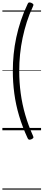

<svg xmlns="http://www.w3.org/2000/svg" viewBox="-20 -1098 366 1618"><path d="M257 -1042Q227 -979 206 -913Q185 -847 170.5 -778.5Q156 -710 149 -640Q142 -570 142 -499Q142 -405 154.5 -312Q167 -219 193 -129.5Q219 -40 257 44Q264 58 260.5 64Q257 70 244 76Q231 81 224.5 79Q218 77 213 67Q169 -28 141 -122Q113 -216 100.5 -310.5Q88 -405 88 -499Q88 -570 95 -640.5Q102 -711 117 -781.5Q132 -852 155.5 -923Q179 -994 213 -1065Q218 -1076 224.5 -1077.5Q231 -1079 244 -1074Q257 -1068 260.5 -1062Q264 -1056 257 -1042ZM0 490H326V500H0ZM0 -20H326V0H0ZM0 -505H326V-500H0ZM0 -1010H326V-1000H0Z"/></svg>

Font: Playwrite ES Guides
Style: Regular
Weight: 400
Designer: Veronika Burian, José Scaglione
Foundry: TypeTogether
Version: Version 1.003